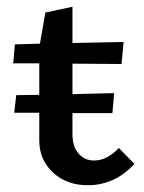

<svg xmlns="http://www.w3.org/2000/svg" viewBox="-20 -540 424 567"><path d="M377 -56Q319 7 239 7Q177 7 136.5 -30.5Q96 -68 96 -125V-207H22L28 -259L96 -260V-353H19L24 -409L98 -411L114 -503L194 -520V-413L345 -416L339 -351L194 -352V-262L317 -265L312 -206H194V-144Q194 -107 212 -86.5Q230 -66 258 -66Q296 -66 331 -103Z"/></svg>

Font: Ysabeau Semibold
Style: Regular
Weight: 600
Designer: Christian Thalmann (Catharsis Fonts)
Version: Version 0.003